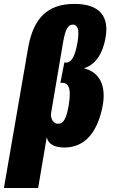

<svg xmlns="http://www.w3.org/2000/svg" viewBox="-95 -738 583 970"><path d="M-75.2 211.9H97.7L141.1 -44.9C148.4 -12.2 176.8 7.3 230 7.3C333 7.3 398.9 -67.9 424.8 -209C441.4 -311 404.8 -374 329.1 -393.1C387.7 -410.6 424.3 -467.8 438 -546.4C459 -659.7 402.8 -718.3 281.7 -718.3C143.6 -718.3 75.2 -645 48.3 -502.9ZM197.8 -112.8C175.8 -112.8 160.2 -136.7 162.6 -163.6L223.6 -523.9C229 -555.2 235.4 -578.1 242.7 -592.3C250 -606.4 260.3 -613.8 274.4 -613.8C284.7 -613.8 292 -607.4 297.4 -595.2C302.2 -583 302.2 -560.1 296.9 -526.4C290.5 -488.8 282.7 -462.4 273.4 -446.3C263.7 -430.2 252.9 -421.9 241.2 -421.9H230L210 -319.3H221.2C237.3 -319.3 248 -310.5 253.9 -293.5C259.3 -276.4 258.8 -247.6 252.4 -208C247.1 -175.3 240.2 -151.4 232.4 -136.2C224.6 -120.6 212.9 -112.8 197.8 -112.8Z"/></svg>

Font: Roboto Flex Super Cond Black
Style: Italic
Weight: 900
Width: 3
Italic angle: -10°
Designer: Berlow after Robertson
Foundry: Google
Version: Version 3.200;Glyphs 3.3 (3311)